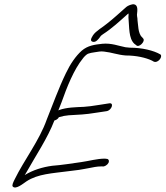

<svg xmlns="http://www.w3.org/2000/svg" viewBox="-20 -859 764 886"><path d="M284 -521C251 -453 223 -375 196 -308C162 -211 91 -120 48 -32C41 -18 34 -4 39 2C53 17 87 -12 102 -22C155 -57 222 -59 296 -69L344 -75C360 -78 375 -80 389 -83C409 -87 428 -91 445 -91H453C462 -89 476 -98 481 -108C485 -117 481 -126 472 -126L464 -127C428 -127 391 -116 355 -111C312 -105 263 -97 221 -94C176 -88 131 -74 94 -51C97 -55 99 -59 102 -64C145 -141 199 -220 231 -303C239 -305 245 -309 250 -315L251 -318C267 -323 283 -326 297 -327C345 -330 371 -330 425 -339L472 -346C496 -350 508 -387 483 -382L438 -375C408 -370 384 -367 367 -366C326 -364 289 -364 252 -351L249 -349L264 -387C288 -455 321 -539 363 -590C367 -596 379 -608 386 -611L400 -615C405 -616 411 -617 418 -618L438 -621C445 -622 452 -622 460 -621C497 -617 522 -606 560 -603C609 -603 653 -593 682 -579C687 -576 693 -571 702 -574C720 -580 729 -602 720 -608C689 -626 636 -639 579 -639C571 -640 565 -640 559 -641C527 -647 495 -661 452 -657C416 -653 385 -649 357 -625C329 -600 304 -563 284 -521ZM409 -696C399 -680 395 -669 409 -666C423 -663 434 -678 443 -690C444 -693 448 -696 455 -701C497 -728 532 -761 569 -794C570 -795 572 -796 573 -797C574 -790 572 -781 573 -774C577 -735 573 -682 600 -657L608 -651C620 -636 652 -668 641 -681L635 -688C626 -695 621 -713 619 -726L616 -752C615 -761 614 -769 614 -775C613 -781 612 -786 612 -791C614 -810 618 -835 599 -839C589 -841 570 -833 563 -827C531 -799 507 -776 475 -751C454 -733 423 -717 409 -696Z"/></svg>

Font: Stray Cat
Style: SuObl
Weight: 400
Version: Version 1.0